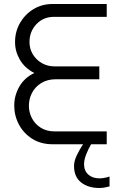

<svg xmlns="http://www.w3.org/2000/svg" viewBox="-20 -719 598 957"><path d="M242 0Q184 0 141 -27Q98 -54 74.5 -98Q51 -142 51 -193Q51 -243 76.5 -287.5Q102 -332 151 -355Q103 -380 79 -421.5Q55 -463 55 -509Q55 -562 80 -605Q105 -648 147 -673.5Q189 -699 241 -699H512V-635H249Q196 -635 161.5 -598.5Q127 -562 127 -509Q127 -476 143.5 -448.5Q160 -421 188.5 -404.5Q217 -388 253 -388H475V-324H259Q216 -324 185.5 -305Q155 -286 139.5 -256Q124 -226 124 -192Q124 -159 139 -130Q154 -101 183 -82.5Q212 -64 253 -64H512V0H434Q421 22 410 49.5Q399 77 399 100Q399 132 420 151Q441 170 476 170Q498 170 526 161V210Q519 212 505 215Q491 218 475 218Q420 218 384.5 190.5Q349 163 349 108Q349 83 363.5 53.5Q378 24 394 0Z"/></svg>

Font: MuseoModerno Light
Style: Regular
Weight: 300
Designer: Pablo Cosgaya, Héctor Gatti, Marcela Romero, and the Authors of The MuseoModerno Project.
Foundry: Omnibus-Type Team
Version: Version 1.001